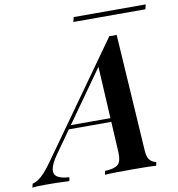

<svg xmlns="http://www.w3.org/2000/svg" viewBox="-182 -926 934 1008"><g transform="rotate(-10 285.5 -422.0)"><path d="M67 -150Q34 -103 30.5 -75Q27 -47 48.5 -34.5Q70 -22 110 -20L106 0Q68 -2 37.5 -2.5Q7 -3 -20 -3Q-43 -3 -59 -2.5Q-75 -2 -91 0L-86 -20Q-70 -24 -54 -34.5Q-38 -45 -19.5 -65.5Q-1 -86 23 -120L445 -713Q454 -712 464.5 -712Q475 -712 484 -713L524 -84Q527 -48 542.5 -34.5Q558 -21 573 -20L569 0Q545 -2 507.5 -2.5Q470 -3 436 -3Q394 -3 356 -2.5Q318 -2 296 0L300 -20Q348 -22 368 -37.5Q388 -53 386 -104L360 -576L386 -600ZM156 -288H448L440 -268H138ZM662 -844 656 -819H272L278 -844Z"/></g></svg>

Font: Playfair Display SemiBold
Style: Italic
Weight: 600
Italic angle: -14°
Designer: Claus Eggers Sørensen
Foundry: Claus Eggers Sørensen
Version: Version 1.203